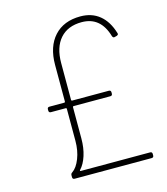

<svg xmlns="http://www.w3.org/2000/svg" viewBox="-107 -791 763 875"><g transform="rotate(-15 274.5 -354.0)"><path d="M173 -27H500Q510 -27 510 -17V-10Q510 0 500 0H137Q127 0 127 -10V-19Q127 -27 134 -31Q156 -46 170.5 -83Q185 -120 185 -166V-317Q185 -321 181 -321H111Q101 -321 101 -331V-337Q101 -347 111 -347H181Q185 -347 185 -351V-524Q185 -610 229.5 -659Q274 -708 353 -708Q407 -708 443.5 -678Q480 -648 497 -591L498 -587Q498 -582 490 -579L482 -577L478 -576Q472 -576 469 -584Q441 -681 352 -681Q286 -681 250 -640Q214 -599 214 -525V-351Q214 -347 218 -347H391Q401 -347 401 -337V-331Q401 -321 391 -321H218Q214 -321 214 -317V-169Q214 -125 202.5 -89Q191 -53 171 -32Q169 -30 170 -28.5Q171 -27 173 -27Z"/></g></svg>

Font: Barlow Semi Condensed Thin
Style: Regular
Weight: 250
Width: 4
Designer: Jeremy Tribby
Foundry: Tribby Type
Version: Version 1.408